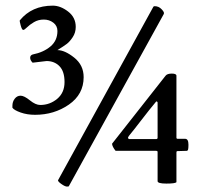

<svg xmlns="http://www.w3.org/2000/svg" viewBox="-20 -652 718 687"><path d="M187.5 -6.8 528.3 -627Q529.3 -629.9 533.2 -629.9Q547.9 -629.9 558.1 -619.1Q568.4 -608.4 566.4 -603.5V-602.5L226.6 13.7Q226.6 15.6 219.7 15.6Q212.9 15.6 200.2 6.8Q187.5 -2 187.5 -6.8ZM543.9 -159.2V-285.2Q543 -289.1 539.1 -289.1Q514.6 -259.8 485.4 -221.7Q456.1 -183.6 445.8 -171.4Q435.5 -159.2 438.5 -156.7Q441.4 -154.3 442.4 -154.3H538.1Q543.9 -154.3 543.9 -159.2ZM611.3 0Q606.4 4.9 575.2 4.9Q543.9 4.9 543.9 -3.9V-109.4Q543 -112.3 539.1 -112.3H393.6Q381.8 -127 380.9 -137.7L572.3 -380.9Q578.1 -388.7 594.7 -388.7Q611.3 -388.7 611.3 -380.9V-159.2Q611.3 -155.3 616.2 -155.3H642.6Q654.3 -155.3 654.3 -134.3Q654.3 -113.3 650.4 -113.3L648.4 -112.3L614.3 -111.3Q611.3 -111.3 611.3 -106.4ZM168.9 -631.8Q196.3 -631.8 223.6 -610.8Q251 -589.8 251 -555.7Q251 -535.2 240.2 -519Q229.5 -502.9 219.2 -495.1Q209 -487.3 185.5 -472.7Q211.9 -472.7 245.6 -445.8Q279.3 -418.9 279.3 -376Q279.3 -314.5 226.6 -277.8Q173.8 -241.2 105.5 -241.2Q77.1 -241.2 53.7 -249.5Q30.3 -257.8 24.4 -266.6V-273.4Q24.4 -288.1 32.7 -298.8Q41 -309.6 53.7 -309.6Q66.4 -309.6 86.9 -293Q107.4 -276.4 124 -276.4Q158.2 -276.4 184.6 -298.3Q210.9 -320.3 210.9 -358.4Q210.9 -396.5 192.9 -415Q174.8 -433.6 146.5 -433.6Q142.6 -433.6 96.7 -427.7Q87.9 -436.5 87.9 -445.3Q87.9 -454.1 96.7 -457Q135.7 -464.8 160.6 -485.8Q185.5 -506.8 185.5 -541Q185.5 -559.6 170.9 -570.8Q156.2 -582 136.7 -582Q117.2 -582 101.6 -572.8Q85.9 -563.5 76.7 -554.2Q67.4 -544.9 63 -544.9Q58.6 -544.9 54.2 -560.5Q49.8 -576.2 50.8 -579.1Q93.8 -631.8 168.9 -631.8Z"/></svg>

Font: CrimsonText-Roman
Style: Roman
Weight: 400
Version: Version 0.13